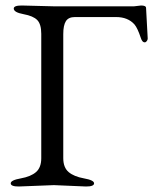

<svg xmlns="http://www.w3.org/2000/svg" viewBox="-20 -673 557 698"><path d="M511 -644 517 -533Q517 -528 513.5 -523.5Q510 -519 506 -519Q497 -519 492 -535Q480 -571 469 -584Q445 -611 402 -611H252Q229 -611 219.5 -596Q210 -581 210 -549V-98Q210 -64 229.5 -47.5Q249 -31 285.5 -24.5Q322 -18 322 -6.5Q322 5 293 5L176 0L48 5Q19 5 19 -6.5Q19 -18 55.5 -24.5Q92 -31 111 -47.5Q130 -64 130 -98V-550Q130 -585 115.5 -600Q101 -615 65.5 -621.5Q30 -628 30 -642Q30 -653 59 -653L177 -650H467L493 -653Q511 -653 511 -644Z"/></svg>

Font: EB Garamond
Style: Regular
Weight: 400
Version: Version 0.012